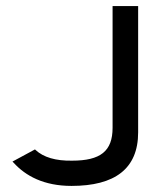

<svg xmlns="http://www.w3.org/2000/svg" viewBox="-20 -600 511 631"><path d="M21 -69 25 -65C64 -22 124 11 215 11C357 11 434 -45 434 -165V-580H350V-180C350 -103 310 -72 217 -72C163 -71 123 -83 97 -107L95 -109Z"/></svg>

Font: Charger Sport
Style: SeBdExt
Weight: 600
Designer: Jasper
Foundry: Cannot Into Space Fonts
Version: Version 1.1